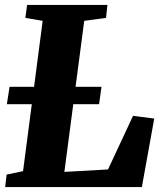

<svg xmlns="http://www.w3.org/2000/svg" viewBox="-20 -763 665 783"><path d="M1 0 7 -51 74 -65 154 -678 83.5 -690 90.5 -743H418L412.5 -690L323.5 -678L242.5 -62L420.5 -72L522.5 -290.5L609 -279.5L558.5 0ZM8 -338 19 -409H394L384 -338Z"/></svg>

Font: Merriweather 20pt Black
Style: Italic
Weight: 900
Italic angle: -7.8°
Version: Version 2.101